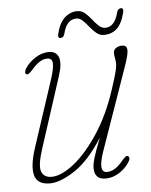

<svg xmlns="http://www.w3.org/2000/svg" viewBox="-46 -600 506 645"><g transform="rotate(-5 207.5 -277.0)"><path d="M367 -60Q373.5 -54.5 366 -42Q353 -21 331.2 -6.8Q309.5 7.5 284.5 7.5Q247 7.5 247 -31Q247 -44 252.5 -63Q258 -82 277 -131Q230 -57 181 -24.8Q132 7.5 97 7.5Q54.5 7.5 45.8 -24Q37 -55.5 57 -116.5L130.5 -340Q142.5 -376.5 141.5 -393.8Q140.5 -411 124 -411Q111 -411 98.5 -403.2Q86 -395.5 69.5 -376.5Q55.5 -360.5 49 -365Q45.5 -367.5 46.2 -373Q47 -378.5 50.5 -384Q62.5 -403.5 85 -418Q107.5 -432.5 130.5 -432.5Q156 -432.5 163.8 -412Q171.5 -391.5 158.5 -351L80.5 -110Q62.5 -55 70.5 -34.5Q78.5 -14 104.5 -14Q136.5 -14 178.8 -47Q221 -80 262.2 -142Q303.5 -204 331.5 -290Q345.5 -333 349.2 -348.5Q353 -364 353 -372Q353 -384 351 -392.5Q349 -401 349 -410.5Q349 -421 358 -426.8Q367 -432.5 379 -432.5Q393 -432.5 394.8 -418.5Q396.5 -404.5 382.5 -364.5L284.5 -85Q259.5 -14 291 -14Q303.5 -14 317.2 -21.8Q331 -29.5 349.5 -52.5Q360.5 -65.5 367 -60ZM321 -473.5Q307 -473.5 295.5 -483Q284 -492.5 274.2 -505Q264.5 -517.5 254.5 -527Q244.5 -536.5 233 -536.5Q200 -536.5 188.5 -489Q185 -476 174.5 -476Q164.5 -476 168 -490Q176.5 -526.5 195.5 -543.8Q214.5 -561 238.5 -561Q253 -561 264.2 -551.2Q275.5 -541.5 285.2 -529Q295 -516.5 305.2 -506.8Q315.5 -497 327.5 -497Q359.5 -497 371.5 -545Q375 -558 385.5 -558Q395.5 -558 391.5 -542.5Q382 -505 364.2 -489.2Q346.5 -473.5 321 -473.5Z"/></g></svg>

Font: Fraunces144ptSuperSoftThinItalic
Style: Italic
Weight: 100
Italic angle: -16°
Version: Version 1.000;[0bf87f6ff]